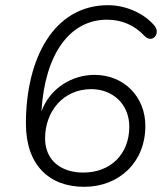

<svg xmlns="http://www.w3.org/2000/svg" viewBox="-20 -713 640 741"><path d="M305 8C439 8 541 -86 541 -227C541 -339 459 -424 345 -424C257 -424 172 -372 140 -283C153 -504 249 -637 393 -637C451 -637 500 -615 538 -574C569 -543 601 -585 576 -614C536 -662 465 -693 397 -693C188 -693 80 -488 80 -236C80 -78 168 8 305 8ZM301 -47C217 -47 154 -93 154 -179C154 -284 225 -369 332 -369C416 -369 479 -310 479 -224C479 -119 408 -47 301 -47Z"/></svg>

Font: SN Pro Light
Style: Italic
Weight: 300
Italic angle: -8.99998°
Designer: Tobias Whetton
Foundry: Supernotes
Version: Version 1.001;Glyphs 3.2 (3249)